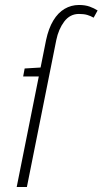

<svg xmlns="http://www.w3.org/2000/svg" viewBox="-20 -751 412 771"><path d="M47 0 165 -590Q175 -637 194 -668.5Q213 -700 239.5 -715.5Q266 -731 297 -731Q322 -731 340 -724.5Q358 -718 372 -709L356 -680Q344 -687 330.5 -691Q317 -695 297 -695Q261 -695 238 -664.5Q215 -634 206 -590L88 0ZM73 -444 79 -476 145 -480H166L158 -444Z"/></svg>

Font: Source Sans 3 Light
Style: Italic
Weight: 300
Italic angle: -11°
Designer: Paul D. Hunt
Foundry: Adobe
Version: Version 3.046;hotconv 1.0.118;makeotfexe 2.5.65603